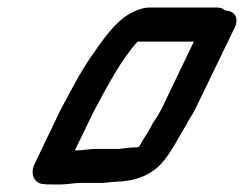

<svg xmlns="http://www.w3.org/2000/svg" viewBox="-20 -478 646 508"><path d="M183 -80H178L228 -183C264 -250 299 -318 344 -368H493L407 -189C402 -181 400 -176 398 -173C395 -168 390 -161 385 -153L373 -131C364 -117 357 -106 348 -90C346 -89 342 -88 340 -88C335 -88 329 -88 322 -87L303 -85C299 -84 295 -84 292 -84H233C217 -84 197 -80 183 -80ZM96 9C101 10 109 10 118 10H141C156 10 178 6 193 6H250C260 6 275 3 287 3C292 2 298 2 301 2C338 -1 371 -12 399 -37C422 -59 440 -91 457 -121L470 -143C475 -150 476 -155 478 -158C483 -165 488 -174 495 -186L601 -405C613 -430 601 -450 576 -450C571 -455 564 -458 555 -458H374C359 -458 342 -452 322 -441C283 -418 252 -373 223 -331C192 -287 166 -235 139 -185L71 -43C59 -18 71 9 96 9Z"/></svg>

Font: Electronic
Style: BlkUltIt
Weight: 900
Version: Version 1.011